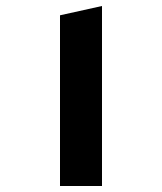

<svg xmlns="http://www.w3.org/2000/svg" viewBox="-20 -620 540 640"><path d="M180 0V-569L320 -600V0Z"/></svg>

Font: Reem Kufi
Style: Bold
Weight: 700
Designer: Khaled Hosny
Version: Version 1.001